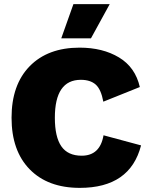

<svg xmlns="http://www.w3.org/2000/svg" viewBox="-20 -901 719 931"><path d="M336 -881H512L421 -715H277ZM664 -196Q611 10 367 10Q212 10 124 -80Q36 -170 36 -330Q36 -490 124 -580Q212 -670 366 -670Q478 -670 557 -622.5Q636 -575 658 -479L481 -408Q470 -468 444 -491Q418 -514 372 -514Q246 -514 246 -330Q246 -237 277.5 -191.5Q309 -146 376 -146Q465 -146 482 -245Z"/></svg>

Font: Elaine Sans ExtraBold
Style: Regular
Weight: 800
Designer: Wei Huang
Foundry: Wei Huang
Version: Version 2.001;December 24, 2019;FontCreator 12.0.0.2547 64-b